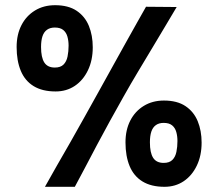

<svg xmlns="http://www.w3.org/2000/svg" viewBox="-20 -719 840 739"><path d="M153 0Q174 -38 199 -81.5Q224 -125 251 -172Q278 -219 305 -268Q332 -317 359 -365Q386 -414 412.5 -461.5Q439 -509 463 -552.5Q487 -596 507.5 -632Q528 -668 542 -693L660 -692Q641 -660 617.5 -620.5Q594 -581 567 -536Q540 -491 511.5 -443.5Q483 -396 456 -348Q429 -300 403 -253Q377 -206 353.5 -161.5Q330 -117 308.5 -76Q287 -35 268 0ZM194 -367Q143 -367 109.5 -387.5Q76 -408 60 -446.5Q44 -485 44 -538Q44 -586 62.5 -622Q81 -658 114.5 -678.5Q148 -699 192 -699Q243 -699 275 -677.5Q307 -656 322 -619.5Q337 -583 337 -537Q337 -487 318.5 -448.5Q300 -410 268 -388.5Q236 -367 194 -367ZM191 -459Q213 -459 224.5 -470.5Q236 -482 240 -501.5Q244 -521 244 -543Q244 -562 239.5 -578Q235 -594 223.5 -603.5Q212 -613 191 -613Q173 -613 161 -604.5Q149 -596 143.5 -579.5Q138 -563 138 -538Q138 -498 150.5 -478.5Q163 -459 191 -459ZM613 0Q562 0 528.5 -20.5Q495 -41 479 -79.5Q463 -118 463 -171Q463 -219 481.5 -255Q500 -291 533.5 -311.5Q567 -332 611 -332Q662 -332 694 -310.5Q726 -289 741 -252.5Q756 -216 756 -170Q756 -120 737.5 -81.5Q719 -43 687 -21.5Q655 0 613 0ZM610 -92Q632 -92 643.5 -103.5Q655 -115 659 -134.5Q663 -154 663 -176Q663 -195 658.5 -211Q654 -227 642.5 -236.5Q631 -246 610 -246Q592 -246 580 -237.5Q568 -229 562.5 -212.5Q557 -196 557 -171Q557 -131 569.5 -111.5Q582 -92 610 -92Z"/></svg>

Font: Truculenta Black
Style: Regular
Weight: 900
Version: Version 1.002